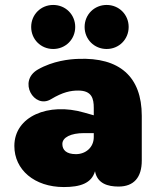

<svg xmlns="http://www.w3.org/2000/svg" viewBox="-20 -744 639 776"><path d="M238 12C304 12 350 -3 364 -52C373 -2 416 10 459 10C521 10 553 -27 553 -95V-276C553 -434 463 -513 296 -506C261 -505 194 -498 133 -463C51 -416 118 -302 186 -343C234 -372 266 -378 296 -378C351 -378 359 -346 359 -308V-278L320 -289C176 -331 38 -274 38 -154C38 -58 119 12 238 12ZM195 -546C245 -546 284 -585 284 -635C284 -685 245 -724 195 -724C145 -724 106 -685 106 -635C106 -585 145 -546 195 -546ZM411 -546C461 -546 500 -585 500 -635C500 -685 461 -724 411 -724C361 -724 322 -685 322 -635C322 -585 361 -546 411 -546ZM232 -162C232 -189 267 -206 319 -206H359V-190C359 -148 326 -121 287 -121C248 -121 232 -138 232 -162Z"/></svg>

Font: SN Pro Black
Style: Regular
Weight: 900
Designer: Tobias Whetton
Foundry: Supernotes
Version: Version 1.001;Glyphs 3.2 (3249)